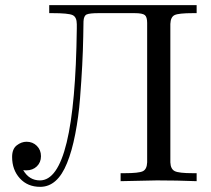

<svg xmlns="http://www.w3.org/2000/svg" viewBox="-20 -703 818 745"><path d="M27 -94Q27 -125 45 -139Q63 -153 83 -153Q107 -153 123 -137Q139 -121 139 -97Q139 -73 123 -57.5Q107 -42 82 -42Q74 -42 70 -43Q93 -3 135 -3Q271 -3 278 -592V-609Q278 -637 261.5 -644.5Q245 -652 183 -652H171V-683H743V-652H729Q673 -652 657.5 -644.5Q642 -637 641 -610V-73Q642 -47 658 -39Q674 -31 728 -31H743V0Q666 -3 589 -3Q574 -3 448 0V-31H464Q518 -31 534 -38.5Q550 -46 551 -73V-614Q551 -637 542 -644.5Q533 -652 502 -652H363Q328 -652 316.5 -647Q305 -642 304 -620Q304 -614 303 -560.5Q302 -507 299 -449Q296 -391 290.5 -320.5Q285 -250 272 -183Q259 -116 240 -70Q203 22 136 22Q87 22 57 -11Q27 -44 27 -94Z"/></svg>

Font: CMU Serif
Style: Roman
Weight: 500
Version: Version 0.7.0